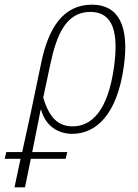

<svg xmlns="http://www.w3.org/2000/svg" viewBox="-122 -563 592 822"><path d="M-102 117H-34L-60 239H-15L10 117H159L166 88H16L52 -93H54C75 -17 134 10 187 10C288 10 379 -70 408 -278C433 -454 384 -543 272 -543C148 -543 85 -443 54 -292L11 -86L-27 88H-95ZM189 -22C125 -22 88 -62 63 -145L93 -286C121 -419 163 -512 265 -512C365 -512 386 -418 366 -276C340 -87 269 -22 189 -22Z"/></svg>

Font: Noto Serif Condensed ExtraLight
Style: Italic
Weight: 200
Width: 3
Italic angle: -12°
Designer: Monotype Design Team
Foundry: Monotype Imaging Inc.
Version: Version 2.013